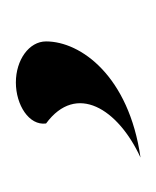

<svg xmlns="http://www.w3.org/2000/svg" viewBox="3 -110 201 248"><g transform="rotate(-90 104.0 14.5)"><path d="M25 95C130 80 175 18 175 -27C175 -49 151 -66 122 -66C93 -66 66 -49 69 -27C122 12 88 66 25 95Z"/></g></svg>

Font: Charger Sport
Style: Df
Weight: 400
Designer: Jasper
Foundry: Cannot Into Space Fonts
Version: Version 1.1